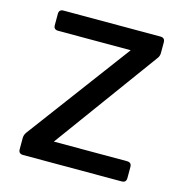

<svg xmlns="http://www.w3.org/2000/svg" viewBox="-100 -760 820 854"><g transform="rotate(15 310.0 -333.5)"><path d="M81 0Q60 0 60 -21V-72Q60 -86 68 -98L423 -574H89Q68 -574 68 -594V-646Q68 -667 89 -667H535Q556 -667 556 -646V-597Q556 -582 547 -571L198 -93H535Q556 -93 556 -72V-21Q556 0 535 0Z"/></g></svg>

Font: Pitagon Sans Medium
Style: Regular
Weight: 500
Designer: Travis Tran
Foundry: Pitagon
Version: Version 1.001; ttfautohint (v1.8.4.7-5d5b);gftools[0.9.26]